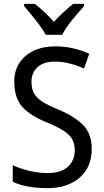

<svg xmlns="http://www.w3.org/2000/svg" viewBox="-20 -964 539 994"><path d="M455 -193Q455 -99 392.5 -44.5Q330 10 225 10Q171 10 125 1.5Q79 -7 46 -23V-109Q81 -92 129.5 -80Q178 -68 226 -68Q295 -68 331 -100.5Q367 -133 367 -185Q367 -220 353.5 -244Q340 -268 308 -288Q276 -308 221 -331Q139 -364 96.5 -410Q54 -456 54 -540Q53 -596 80 -637.5Q107 -679 155 -701.5Q203 -724 265 -724Q317 -724 362 -713Q407 -702 442 -686L415 -609Q380 -625 342 -635Q304 -645 264 -645Q205 -645 174 -616Q143 -587 143 -541Q143 -504 156 -480.5Q169 -457 199.5 -437.5Q230 -418 282 -397Q367 -361 411 -316Q455 -271 455 -193ZM217 -784Q205 -806 185.5 -832.5Q166 -859 144.5 -885Q123 -911 105 -932V-944H160Q183 -927 209 -902.5Q235 -878 259 -851Q285 -879 309 -901Q333 -923 359 -944H415V-932Q398 -913 375.5 -887Q353 -861 333 -834Q313 -807 302 -784Z"/></svg>

Font: Noto Sans SemiCondensed
Style: Regular
Weight: 400
Width: 4
Designer: Monotype Design Team
Foundry: Monotype Imaging Inc.
Version: Version 2.013; ttfautohint (v1.8.4.7-5d5b)